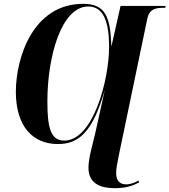

<svg xmlns="http://www.w3.org/2000/svg" viewBox="-20 -745 887 1005"><path d="M580 240C640 240 675 227 708 210L705 200C686 211 664 220 640 220C605 220 588 199 588 161C588 140 592 118 602 68L751 -647C761 -697 794 -704 833 -704H845L847 -714H611L563 -501C558 -655 533 -725 416 -725C151 -725 63 -441 63 -264C63 -83 152 9 283 9C391 9 465 -51 529 -276L480 -54C465 11 443 82 443 133C443 217 508 240 580 240ZM316 -9C244 -9 228 -80 228 -214C228 -451 302 -711 442 -711C521 -711 551 -633 551 -500C551 -327 468 -9 316 -9Z"/></svg>

Font: Noto Serif Display Condensed ExtraBold
Style: Italic
Weight: 800
Width: 3
Italic angle: -12°
Designer: Monotype Design Team
Foundry: Monotype Imaging Inc.
Version: Version 2.009